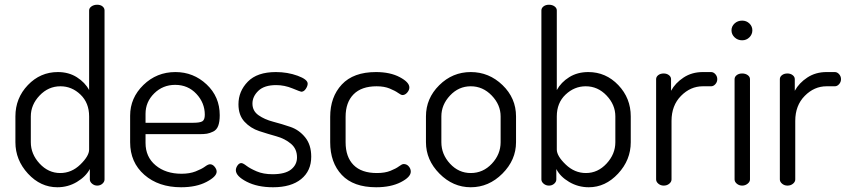

<svg xmlns="http://www.w3.org/2000/svg" viewBox="-20 -783 3578 810"><path d="M45 -183V-292Q45 -369 97.5 -424Q150 -479 224 -479Q270 -479 304.5 -457Q339 -435 356 -403V-739Q356 -749 366 -756Q376 -763 390 -763Q404 -763 412.5 -756Q421 -749 421 -739V-26Q421 -16 412 -8Q403 0 390 0Q378 0 368.5 -8Q359 -16 359 -26V-70Q342 -38 304.5 -15.5Q267 7 222 7Q151 7 98 -50.5Q45 -108 45 -183ZM110 -183Q110 -133 147 -93Q184 -53 234 -53Q282 -53 319 -89Q356 -125 356 -152V-292Q356 -349 319.5 -384Q283 -419 235 -419Q184 -419 147 -380Q110 -341 110 -292Z M529 -183V-295Q529 -370 585 -424.5Q641 -479 720 -479Q796 -479 851.5 -427Q907 -375 907 -297Q907 -269 900.5 -252Q894 -235 879.5 -228Q865 -221 853 -219Q841 -217 820 -217H594V-180Q594 -121 636.5 -85.5Q679 -50 746 -50Q780 -50 805.5 -60Q831 -70 844.5 -80Q858 -90 866 -90Q877 -90 885.5 -79.5Q894 -69 894 -59Q894 -38 851 -15.5Q808 7 744 7Q649 7 589 -45.5Q529 -98 529 -183ZM594 -265H794Q824 -265 834 -271.5Q844 -278 844 -299Q844 -349 808.5 -387Q773 -425 719 -425Q667 -425 630.5 -389Q594 -353 594 -303Z M975 -65Q975 -75 982 -85Q989 -95 998 -95Q1005 -95 1020 -83.5Q1035 -72 1063 -60Q1091 -48 1130 -48Q1183 -48 1208 -68Q1233 -88 1233 -119Q1233 -155 1207.5 -176.5Q1182 -198 1146 -208Q1110 -218 1073.5 -230Q1037 -242 1011.5 -269.5Q986 -297 986 -343Q986 -398 1025.5 -438.5Q1065 -479 1144 -479Q1193 -479 1235.5 -463.5Q1278 -448 1278 -430Q1278 -420 1270 -408Q1262 -396 1251 -396Q1248 -396 1214 -410Q1180 -424 1145 -424Q1095 -424 1070 -400Q1045 -376 1045 -346Q1045 -315 1070.5 -297Q1096 -279 1132.5 -269.5Q1169 -260 1205.5 -247.5Q1242 -235 1267.5 -203.5Q1293 -172 1293 -122Q1293 -62 1250.5 -27.5Q1208 7 1132 7Q1066 7 1020.5 -16.5Q975 -40 975 -65Z M1373 -183V-290Q1373 -374 1422 -426.5Q1471 -479 1566 -479Q1626 -479 1666.5 -457.5Q1707 -436 1707 -414Q1707 -403 1698 -392.5Q1689 -382 1678 -382Q1672 -382 1659.5 -391Q1647 -400 1624 -409.5Q1601 -419 1569 -419Q1505 -419 1471.5 -385Q1438 -351 1438 -290V-183Q1438 -121 1471.5 -87Q1505 -53 1570 -53Q1604 -53 1627.5 -62.5Q1651 -72 1663.5 -81.5Q1676 -91 1683 -91Q1696 -91 1704.5 -81Q1713 -71 1713 -59Q1713 -36 1671 -14.5Q1629 7 1567 7Q1471 7 1422 -45Q1373 -97 1373 -183Z M1777 -183V-292Q1777 -368 1833 -423.5Q1889 -479 1966 -479Q2043 -479 2100 -424Q2157 -369 2157 -292V-183Q2157 -108 2099.5 -50.5Q2042 7 1966 7Q1891 7 1834 -50.5Q1777 -108 1777 -183ZM1842 -183Q1842 -132 1878.5 -92.5Q1915 -53 1966 -53Q2018 -53 2055 -92.5Q2092 -132 2092 -183V-292Q2092 -341 2054.5 -380Q2017 -419 1966 -419Q1915 -419 1878.5 -380Q1842 -341 1842 -292Z M2264 -26V-739Q2264 -749 2273 -756Q2282 -763 2296 -763Q2310 -763 2319.5 -756Q2329 -749 2329 -739V-403Q2347 -436 2381.5 -457.5Q2416 -479 2462 -479Q2536 -479 2588.5 -424Q2641 -369 2641 -292V-183Q2641 -108 2587.5 -50.5Q2534 7 2464 7Q2419 7 2381 -15.5Q2343 -38 2327 -70V-26Q2327 -16 2318 -8Q2309 0 2296 0Q2283 0 2273.5 -8Q2264 -16 2264 -26ZM2329 -152Q2329 -125 2366.5 -89Q2404 -53 2452 -53Q2502 -53 2539 -93Q2576 -133 2576 -183V-292Q2576 -341 2539 -380Q2502 -419 2451 -419Q2403 -419 2366 -384Q2329 -349 2329 -292Z M2748 -26V-449Q2748 -459 2757 -466Q2766 -473 2780 -473Q2793 -473 2802 -466Q2811 -459 2811 -449V-400Q2829 -433 2864 -456Q2899 -479 2945 -479H2980Q2990 -479 2998 -470Q3006 -461 3006 -449Q3006 -437 2998 -428Q2990 -419 2980 -419H2945Q2893 -419 2853 -378.5Q2813 -338 2813 -273V-26Q2813 -16 2803.5 -8Q2794 0 2780 0Q2767 0 2757.5 -8Q2748 -16 2748 -26Z M3111 -696Q3129 -696 3141.5 -684Q3154 -672 3154 -655Q3154 -638 3141.5 -625.5Q3129 -613 3111 -613Q3092 -613 3079 -625.5Q3066 -638 3066 -655Q3066 -672 3079 -684Q3092 -696 3111 -696ZM3079 -26V-449Q3079 -459 3088 -466Q3097 -473 3111 -473Q3125 -473 3134.5 -466Q3144 -459 3144 -449V-26Q3144 -16 3134 -8Q3124 0 3111 0Q3098 0 3088.5 -8Q3079 -16 3079 -26Z M3270 -26V-449Q3270 -459 3279 -466Q3288 -473 3302 -473Q3315 -473 3324 -466Q3333 -459 3333 -449V-400Q3351 -433 3386 -456Q3421 -479 3467 -479H3502Q3512 -479 3520 -470Q3528 -461 3528 -449Q3528 -437 3520 -428Q3512 -419 3502 -419H3467Q3415 -419 3375 -378.5Q3335 -338 3335 -273V-26Q3335 -16 3325.5 -8Q3316 0 3302 0Q3289 0 3279.5 -8Q3270 -16 3270 -26Z"/></svg>

Font: Terminal Dosis
Style: Regular
Weight: 400
Designer: Edgar Tolentino, Pablo Impallari, Igino Marini
Foundry: Edgar Tolentino, Pablo Impallari, Igino Marini
Version: Version 1.007